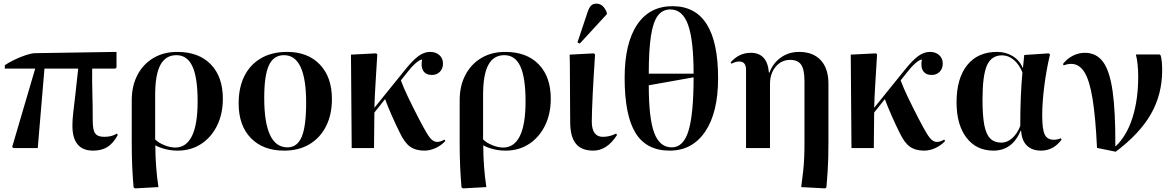

<svg xmlns="http://www.w3.org/2000/svg" viewBox="-20 -816 6475 1058"><path d="M493 14Q379 14 379 -124Q379 -140 380 -156.5Q381 -173 384.5 -203Q388 -233 394.5 -288.5Q401 -344 411 -438H225L188 0H55L47 -6L174 -438H6L7 -457Q27 -471 59 -486.5Q91 -502 123 -512.5Q155 -523 173 -523L622 -530V-444L615 -438H488Q487 -371 489 -301.5Q491 -232 491 -151Q491 -100 504.5 -81Q518 -62 554 -62Q597 -62 624 -80L629 -72Q604 -26 572 -6Q540 14 493 14Z M724 222 716 216Q706 100 706 -21V-264Q706 -343 737.5 -403Q769 -463 825.5 -496.5Q882 -530 957 -530Q1075 -530 1141.5 -461.5Q1208 -393 1208 -272Q1208 -188 1176 -123.5Q1144 -59 1088 -22.5Q1032 14 959 14Q922 14 888.5 5Q855 -4 837 -15H836Q836 101 853 215ZM946 -3Q1006 -3 1037.5 -66Q1069 -129 1069 -258Q1069 -388 1040.5 -450Q1012 -512 952 -512Q893 -512 864 -458.5Q835 -405 835 -293V-48Q852 -30 884.5 -16.5Q917 -3 946 -3Z M1546 14Q1429 14 1362 -55.5Q1295 -125 1295 -246Q1295 -334 1327 -397.5Q1359 -461 1419 -495.5Q1479 -530 1562 -530Q1676 -530 1742.5 -460.5Q1809 -391 1809 -271Q1809 -184 1776.5 -120Q1744 -56 1685 -21Q1626 14 1546 14ZM1564 -4Q1618 -4 1642.5 -62Q1667 -120 1667 -250Q1667 -512 1545 -512Q1488 -512 1462 -456.5Q1436 -401 1436 -277Q1436 -4 1564 -4Z M2318 14Q2270 14 2239.5 -8Q2209 -30 2183 -85Q2162 -127 2139 -179Q2116 -231 2102 -270L2043 -196L2041 0H1918L1914 -515L2053 -522L2059 -516Q2055 -445 2050 -368Q2045 -291 2043 -222L2211 -430Q2255 -485 2286.5 -507.5Q2318 -530 2350 -530Q2382 -530 2401.5 -512Q2421 -494 2421 -466Q2421 -438 2404 -420.5Q2387 -403 2360 -403Q2327 -403 2312.5 -425.5Q2298 -448 2306 -488Q2292 -487 2269 -466.5Q2246 -446 2224 -417L2189 -373Q2204 -332 2229 -280Q2254 -228 2287 -164Q2315 -110 2332 -82Q2349 -54 2362 -44Q2375 -34 2389 -34Q2408 -34 2429 -47L2434 -39Q2412 -15 2381 -0.5Q2350 14 2318 14Z M2531 222 2523 216Q2513 100 2513 -21V-264Q2513 -343 2544.5 -403Q2576 -463 2632.5 -496.5Q2689 -530 2764 -530Q2882 -530 2948.5 -461.5Q3015 -393 3015 -272Q3015 -188 2983 -123.5Q2951 -59 2895 -22.5Q2839 14 2766 14Q2729 14 2695.5 5Q2662 -4 2644 -15H2643Q2643 101 2660 215ZM2753 -3Q2813 -3 2844.5 -66Q2876 -129 2876 -258Q2876 -388 2847.5 -450Q2819 -512 2759 -512Q2700 -512 2671 -458.5Q2642 -405 2642 -293V-48Q2659 -30 2691.5 -16.5Q2724 -3 2753 -3Z M3249 14Q3184 14 3153 -24.5Q3122 -63 3122 -144Q3122 -172 3121.5 -214.5Q3121 -257 3121 -304.5Q3121 -352 3120.5 -396Q3120 -440 3120 -472Q3120 -504 3119 -515L3252 -522L3259 -516Q3256 -467 3252.5 -412.5Q3249 -358 3246.5 -306Q3244 -254 3242.5 -212.5Q3241 -171 3241 -147Q3241 -62 3302 -62Q3340 -62 3375 -80L3380 -72Q3325 14 3249 14ZM3175 -576 3162 -582 3217 -747Q3226 -774 3237 -785Q3248 -796 3266 -796Q3305 -796 3324 -746V-738Z M3670 14Q3542 14 3482 -83.5Q3422 -181 3422 -387Q3422 -577 3490.5 -679.5Q3559 -782 3686 -782Q3937 -782 3937 -385Q3937 -196 3866 -91Q3795 14 3670 14ZM3555 -410H3802Q3802 -595 3771.5 -679.5Q3741 -764 3674 -764Q3631 -764 3605 -730Q3579 -696 3567 -618Q3555 -540 3555 -410ZM3682 -4Q3746 -4 3774 -95.5Q3802 -187 3802 -390L3555 -346Q3555 -164 3585 -84Q3615 -4 3682 -4Z M4527 222 4395 215Q4402 162 4406 125Q4410 88 4411.5 51.5Q4413 15 4413 -34V-368Q4413 -432 4395 -459Q4377 -486 4334 -486Q4286 -486 4254.5 -448.5Q4223 -411 4223 -354V0H4091V-431Q4091 -477 4054 -477Q4033 -477 4011 -465L4006 -472Q4052 -525 4117 -525Q4208 -525 4217 -416H4220Q4240 -469 4283.5 -499.5Q4327 -530 4383 -530Q4460 -530 4502.5 -484.5Q4545 -439 4545 -355V-33Q4545 15 4544 54Q4543 93 4540.5 131.5Q4538 170 4534 216Z M5072 14Q5024 14 4993.5 -8Q4963 -30 4937 -85Q4916 -127 4893 -179Q4870 -231 4856 -270L4797 -196L4795 0H4672L4668 -515L4807 -522L4813 -516Q4809 -445 4804 -368Q4799 -291 4797 -222L4965 -430Q5009 -485 5040.5 -507.5Q5072 -530 5104 -530Q5136 -530 5155.5 -512Q5175 -494 5175 -466Q5175 -438 5158 -420.5Q5141 -403 5114 -403Q5081 -403 5066.5 -425.5Q5052 -448 5060 -488Q5046 -487 5023 -466.5Q5000 -446 4978 -417L4943 -373Q4958 -332 4983 -280Q5008 -228 5041 -164Q5069 -110 5086 -82Q5103 -54 5116 -44Q5129 -34 5143 -34Q5162 -34 5183 -47L5188 -39Q5166 -15 5135 -0.5Q5104 14 5072 14Z M5454 14Q5360 14 5305.5 -57.5Q5251 -129 5251 -252Q5251 -384 5309.5 -457Q5368 -530 5474 -530Q5522 -530 5560 -507Q5598 -484 5615 -443H5617L5624 -513L5759 -522L5766 -516Q5746 -432 5734.5 -342Q5723 -252 5723 -180Q5723 -103 5737 -74.5Q5751 -46 5786 -46Q5807 -46 5826 -54L5830 -47Q5785 14 5717 14Q5667 14 5638.5 -14Q5610 -42 5607 -95H5604Q5558 14 5454 14ZM5498 -30Q5530 -30 5558 -55Q5586 -80 5602 -122Q5602 -203 5605 -279Q5608 -355 5614 -417Q5596 -461 5566.5 -486Q5537 -511 5502 -511Q5443 -511 5418.5 -455.5Q5394 -400 5394 -266Q5394 -178 5404 -126.5Q5414 -75 5437 -52.5Q5460 -30 5498 -30Z M6128 20 6025 -1Q6017 -170 6000.5 -271.5Q5984 -373 5955.5 -418.5Q5927 -464 5883 -464Q5863 -464 5842 -456L5837 -463Q5859 -492 5891 -508.5Q5923 -525 5958 -525Q6021 -525 6058 -475.5Q6095 -426 6111 -313Q6127 -200 6126 -10H6128Q6189 -68 6220.5 -167.5Q6252 -267 6252 -394Q6252 -429 6248.5 -462Q6245 -495 6239 -516H6370L6376 -510Q6384 -481 6384 -429Q6384 -296 6322 -187.5Q6260 -79 6128 20Z"/></svg>

Font: Literata 72pt SemiBold
Style: Regular
Weight: 600
Designer: Latin by Veronika Burian and Jose Scaglione. Greek by Irene Vlachou. Cyrillic by Vera Evstafieva.
Foundry: TypeTogether
Version: Version 3.002